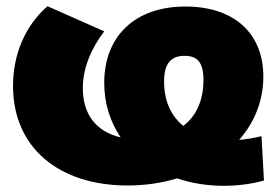

<svg xmlns="http://www.w3.org/2000/svg" viewBox="-20 -583 904 619"><path d="M391 15C448 15 502 7 551 -8C598 8 649 16 701 16C744 16 788 11 831 -1L823 -144C799 -138 775 -134 751 -132C801 -189 829 -259 829 -336C829 -478 732 -562 578 -562C414 -562 316 -465 316 -316C316 -248 336 -189 369 -140C289 -159 247 -215 247 -299C247 -361 272 -424 316 -482L133 -563C59 -498 22 -405 22 -306C22 -106 171 15 391 15ZM509 -320C509 -377 530 -403 575 -403C617 -403 636 -381 636 -325C636 -260 613 -209 571 -177C533 -208 509 -255 509 -320Z"/></svg>

Font: Chess Sans Black
Style: Regular
Weight: 900
Designer: Wolf Bōese
Foundry: Wolf Bōese
Version: Version 7.223;Glyphs 3.3 (3306)